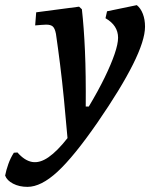

<svg xmlns="http://www.w3.org/2000/svg" viewBox="-122 -491 593 748"><path d="M295 -447 411 -471Q426 -459 434.5 -437Q443 -415 443 -387Q443 -334 396 -240Q349 -146 258 -14Q166 119 102 178Q38 237 -15 237Q-47 237 -71 224.5Q-95 212 -102 193Q-98 172 -89.5 148Q-81 124 -68 104L-54 103Q-26 135 3.5 140Q33 145 67 121.5Q101 98 141 47Q134 -34 127 -105.5Q120 -177 112 -240.5Q104 -304 96 -359Q92 -380 84 -387.5Q76 -395 58 -395Q53 -395 39.5 -394Q26 -393 15 -392L19 -443L186 -465L197 -455Q205 -384 209 -292.5Q213 -201 212 -76H224Q261 -138 286 -189.5Q311 -241 324.5 -280.5Q338 -320 338 -344Q338 -392 289 -420Z"/></svg>

Font: Alegreya SemiBold
Style: Italic
Weight: 600
Italic angle: -7°
Designer: Juan Pablo del Peral
Foundry: Huerta Tipografica
Version: Version 2.009